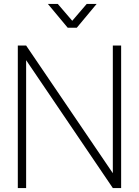

<svg xmlns="http://www.w3.org/2000/svg" viewBox="-20 -950 702 970"><path d="M70 0V-720H112L550 -75V-720H592V0H550L112 -646V0ZM222 -930H272L345 -845L418 -930H468L368 -810H322Z"/></svg>

Font: Manrope
Style: Regular
Weight: 400
Designer: Mikhail Sharanda
Foundry: Mikhail Sharanda
Version: Version 4.503